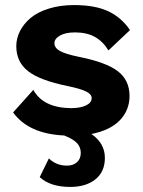

<svg xmlns="http://www.w3.org/2000/svg" viewBox="-20 -530 570 765"><path d="M32.2 -82 112.8 -171.9Q151.9 -100.6 262.2 -99.1Q299.8 -99.1 322.5 -109.9Q345.2 -120.6 345.2 -139.2Q345.2 -154.8 322.5 -165.8Q299.8 -176.8 250 -187Q139.2 -209.5 92 -246.3Q44.9 -283.2 44.9 -346.2Q44.9 -377.4 59.8 -406.5Q74.7 -435.5 102.3 -458.7Q129.9 -481.9 174.8 -495.8Q219.7 -509.8 274.9 -509.8Q358.9 -509.8 411.4 -485.1Q463.9 -460.4 498 -410.2L412.1 -329.1Q389.6 -365.7 357.4 -383.3Q325.2 -400.9 278.8 -400.9Q240.7 -400.9 218.8 -388.2Q196.8 -375.5 196.8 -357.9Q196.8 -339.4 218.8 -326.9Q240.7 -314.5 295.9 -303.2Q401.9 -282.2 449 -246.6Q496.1 -210.9 496.1 -147.9Q496.1 -90.8 457.5 -50.8Q418.9 -10.7 344.2 3.9Q397.9 41 397.9 99.1Q397.9 154.3 360.1 184.6Q322.3 214.8 259.8 214.8Q180.7 214.8 138.2 175.8L174.8 101.1Q203.6 129.9 247.1 129.9Q271.5 129.9 286.6 116.5Q301.8 103 301.8 79.1Q301.8 56.6 287.1 40.5Q272.5 24.4 235.8 9.8Q94.2 3.4 32.2 -82Z"/></svg>

Font: Human Sans
Style: Bold
Weight: 700
Designer: Tim Radville
Foundry: Continuum
Version: Version 1.000;FEAKit 1.0